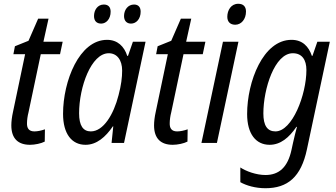

<svg xmlns="http://www.w3.org/2000/svg" viewBox="-20 -757 1778 1017"><path d="M139 10C165 10 198 3 217 -7L218 -72C198 -65 179 -61 162 -61C133 -61 122 -78 123 -105C123 -121 126 -143 131 -162L196 -470H298L312 -536H210L237 -658H182L131 -541L59 -512L51 -470H113L49 -165C43 -138 40 -113 40 -93C40 -22 77 10 139 10Z M516 -632C543 -632 566 -657 566 -695C566 -719 554 -733 530 -733C497 -733 478 -704 478 -672C478 -646 492 -632 516 -632ZM674 -632C702 -632 725 -657 725 -695C725 -719 713 -733 690 -733C657 -733 637 -704 637 -672C637 -646 652 -632 674 -632ZM461 -61C420 -61 399 -92 399 -157C399 -296 463 -475 556 -475C600 -475 627 -439 627 -383C627 -347 622 -306 608 -253C582 -151 528 -61 461 -61ZM433 10C492 10 539 -31 578 -88H580L571 0H637L751 -536H684L658 -461H654C638 -511 603 -546 547 -546C400 -546 314 -328 314 -154C314 -48 360 10 433 10Z M895 10C921 10 954 3 973 -7L974 -72C954 -65 935 -61 918 -61C889 -61 878 -78 879 -105C879 -121 882 -143 887 -162L952 -470H1054L1068 -536H966L993 -658H938L887 -541L815 -512L807 -470H869L805 -165C799 -138 796 -113 796 -93C796 -22 833 10 895 10Z M1226 -626C1258 -626 1283 -655 1283 -696C1283 -722 1269 -737 1242 -737C1204 -737 1184 -703 1184 -668C1184 -641 1200 -626 1226 -626ZM1047 0H1129L1243 -536H1161Z M1439 -61C1396 -61 1375 -92 1375 -156C1375 -287 1435 -475 1531 -475C1580 -475 1603 -440 1603 -386C1603 -255 1528 -61 1439 -61ZM1386 240C1503 240 1575 181 1606 33L1727 -536H1661L1635 -461H1632C1615 -511 1582 -546 1524 -546C1373 -546 1289 -324 1289 -153C1289 -47 1336 10 1408 10C1466 10 1511 -28 1550 -85H1553C1549 -71 1538 -28 1532 0L1524 37C1504 129 1458 170 1386 170C1337 170 1283 150 1253 130V208C1285 226 1333 240 1386 240Z"/></svg>

Font: Noto Sans Display SemiCondensed
Style: Italic
Weight: 400
Width: 4
Italic angle: -12°
Designer: Monotype Design Team
Foundry: Monotype Imaging Inc.
Version: Version 1.900